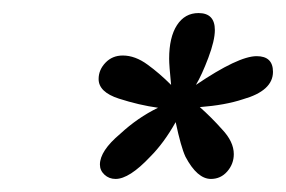

<svg xmlns="http://www.w3.org/2000/svg" viewBox="-20 -723 438 294"><path d="M157 -449Q147 -449 140 -455.5Q133 -462 133 -471Q133 -492 164 -518Q191 -543 222 -558Q193 -562 162 -572Q131 -582 131 -602Q131 -616 141.5 -627Q152 -638 168 -638Q187 -638 206 -624Q224 -611 242 -593Q239 -623 239 -633Q239 -666 251 -684.5Q263 -703 284 -703Q309 -703 309 -677Q309 -661 299 -634.5Q289 -608 280 -593Q345 -637 373 -637Q398 -637 398 -613Q398 -584 352 -571Q325 -562 286 -559Q304 -543 320 -525Q338 -506 338 -487Q338 -472 328 -460.5Q318 -449 303 -449Q282 -449 264 -483Q257 -498 249 -536Q231 -504 210 -483Q178 -449 157 -449Z"/></svg>

Font: Comic Neue
Style: Italic
Weight: 400
Italic angle: -12°
Designer: Craig Rozynski
Foundry: Craig Rozynski
Version: Version 2.003